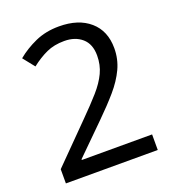

<svg xmlns="http://www.w3.org/2000/svg" viewBox="-132 -826 836 927"><g transform="rotate(-20 286.0 -362.0)"><path d="M520 0H48V-73L235 -262Q289 -316 326 -358Q363 -400 382 -440.5Q401 -481 401 -529Q401 -588 366 -618.5Q331 -649 275 -649Q223 -649 183.5 -631Q144 -613 103 -581L56 -640Q98 -675 152.5 -699.5Q207 -724 275 -724Q375 -724 433 -673.5Q491 -623 491 -534Q491 -478 468 -429Q445 -380 404 -332.5Q363 -285 308 -231L159 -84V-80H520Z"/></g></svg>

Font: Noto Sans Samaritan
Style: Regular
Weight: 400
Designer: Monotype Design Team
Foundry: Monotype Imaging Inc.
Version: Version 2.001; ttfautohint (v1.8.4.7-5d5b)